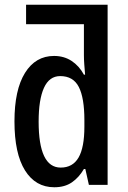

<svg xmlns="http://www.w3.org/2000/svg" viewBox="-20 -780 539 810"><path d="M209 10Q130 10 85.5 -61Q41 -132 41 -268Q41 -401 85.5 -472.5Q130 -544 208 -544Q250 -544 282 -523Q314 -502 334 -465H339Q337 -488 335.5 -509Q334 -530 334 -547V-678H90V-760H434V0H355L340 -67H334Q313 -31 283 -10.5Q253 10 209 10ZM236 -73Q287 -73 311.5 -115.5Q336 -158 336 -246V-273Q336 -367 312.5 -413Q289 -459 234 -459Q188 -459 165.5 -409.5Q143 -360 143 -267Q143 -73 236 -73Z"/></svg>

Font: Avrile Sans Condensed Medium
Style: Regular
Weight: 500
Width: 3
Designer: Monotype Design Team
Foundry: Monotype Imaging Inc.
Version: Version 2.001;September 10, 2019;FontCreator 11.5.0.2425 64-